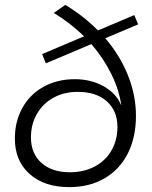

<svg xmlns="http://www.w3.org/2000/svg" viewBox="-20 -766 622 788"><path d="M412 -609Q473 -538 505.5 -456Q538 -374 538 -291Q538 -202 504.5 -136Q471 -70 409 -34Q347 2 264 2Q162 2 101.5 -52Q41 -106 41 -197Q41 -268 72 -323.5Q103 -379 159 -410Q215 -441 287 -441Q354 -441 406 -411.5Q458 -382 478 -333Q469 -397 437 -462Q405 -527 355 -585L168 -506L153 -544L325 -617Q267 -673 201 -713L248 -746Q324 -700 382 -641L531 -704L547 -666ZM462 -245Q462 -311 418.5 -350Q375 -389 299 -389Q243 -389 199.5 -365Q156 -341 131.5 -298.5Q107 -256 107 -202Q107 -136 150 -97.5Q193 -59 267 -59Q324 -59 368.5 -82.5Q413 -106 437.5 -148.5Q462 -191 462 -245Z"/></svg>

Font: TypoPRO Montserrat Alternates
Style: Italic
Weight: 300
Italic angle: -11.3°
Designer: Julieta Ulanovsky
Foundry: Julieta Ulanovsky
Version: Version 6.001